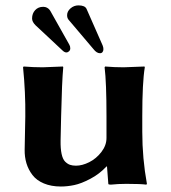

<svg xmlns="http://www.w3.org/2000/svg" viewBox="-20 -677 631 707"><path d="M372.1 -64H374L378.9 0C378.9 2 382 2.9 388.2 2.9C405.8 1 424.8 0 445.3 0C481.1 0 505.7 1 519 2.9L521 0C509.6 -62.5 503.9 -126.5 503.9 -191.9V-249C503.9 -331.7 507 -391.8 513.2 -429.2L512.2 -432.1L435.1 -429.2C412.3 -429.2 389.6 -430.2 367.2 -432.1L365.2 -429.2C369.8 -391.8 372.1 -331.7 372.1 -249V-168.9C372.1 -150.7 365.8 -133.5 353.3 -117.2C340.7 -100.9 325.8 -88.5 308.6 -79.8C291.3 -71.2 275.1 -66.9 259.8 -66.9C251.3 -66.9 244 -68 237.8 -70.1C231.6 -72.2 225.6 -76.2 219.7 -82C213.9 -87.9 209.6 -97.3 206.8 -110.4C204 -123.4 202.8 -139.6 203.1 -159.2L205.1 -249C207 -333.7 209.6 -393.7 212.9 -429.2L211.9 -432.1L137.2 -429.2C114.4 -429.2 91 -430.2 66.9 -432.1L64.9 -429.2C71.1 -367.4 73.9 -307.3 73.2 -249L70.8 -126C70.5 -108.1 72.7 -91.3 77.4 -75.7C82.1 -60.1 89.5 -45.7 99.6 -32.5C109.7 -19.3 123.7 -9 141.6 -1.5C159.5 6 180.3 9.8 204.1 9.8C220.1 9.8 236.6 8 253.7 4.4C270.8 0.8 290.4 -6.8 312.7 -18.6C335 -30.3 354.8 -45.4 372.1 -64ZM98.1 -608.9C98.1 -621.3 101.9 -631.5 109.4 -639.6C116.9 -647.8 126.8 -651.9 139.2 -651.9C141.8 -651.9 144.2 -651.6 146.5 -651.1C148.8 -650.6 150.8 -649.9 152.6 -648.9C154.4 -647.9 156 -646.9 157.5 -645.8C158.9 -644.6 160.2 -643.4 161.4 -642.1C162.5 -640.8 163.4 -639.6 164.1 -638.7L166 -635.7L167 -633.8L234.9 -513.2C237.5 -509 238.8 -504.2 238.8 -499C238.8 -494.8 237.3 -491.2 234.4 -488.3C231.4 -485.4 228 -483.9 224.1 -483.9C219.6 -483.9 214.5 -486.7 209 -492.2L110.8 -584C102.4 -592.4 98.1 -600.7 98.1 -608.9ZM227.1 -621.1C227.1 -630.5 231.3 -638.9 239.7 -646.2C248.2 -653.6 258 -657.2 269 -657.2C285 -657.2 294.9 -652.8 298.8 -644L357.9 -509.8C359.9 -504.9 360.8 -500.3 360.8 -496.1C360.8 -491.5 359.7 -487.9 357.4 -485.1C355.1 -482.3 352.1 -481 348.1 -481C340 -481 332 -486 324.2 -496.1L231.9 -605C228.7 -609.2 227.1 -614.6 227.1 -621.1Z"/></svg>

Font: Linux Biolinum G
Style: Bold
Weight: 700
Designer: Philipp H. Poll
Foundry: Philipp H. Poll
Version: Version 1.1.0